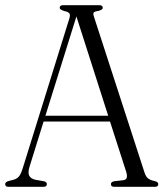

<svg xmlns="http://www.w3.org/2000/svg" viewBox="-20 -720 630 740"><path d="M160.5 -10.5Q160.5 0 148.5 0H12Q0 0 0 -10.5Q0 -17.5 10.5 -21.5L34.5 -28Q46.5 -31.5 54 -41.2Q61.5 -51 69 -76L247.5 -649.5Q251.5 -662.5 247.2 -668.5Q243 -674.5 227.5 -677.5Q210 -683 210 -689.5Q210 -700 223 -700H363.5Q376 -700 376 -689.5Q376 -682.5 359.5 -678Q344.5 -676 341.2 -671.8Q338 -667.5 342 -656L537 -55Q542 -39 551.2 -32Q560.5 -25 577 -22Q590 -18.5 590 -10.5Q590 0 577.5 0H420Q407.5 0 407.5 -10.5Q407.5 -19 420 -21.5L455.5 -25.5Q475.5 -28 466.5 -57.5L404 -251.5H148L94 -78Q86.5 -54 92.8 -42.5Q99 -31 117 -27L149 -21.5Q160.5 -19 160.5 -10.5ZM155 -274H397L274.5 -656.5Z"/></svg>

Font: Fraunces 144pt S050 Light
Style: Regular
Weight: 300
Version: Version 1.000; ttfautohint (v1.8.3)